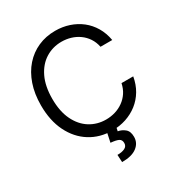

<svg xmlns="http://www.w3.org/2000/svg" viewBox="-218 -882 1163 1247"><g transform="rotate(-30 364.0 -259.0)"><path d="M380.9 9.8Q288.1 9.8 215.3 -35.6Q142.6 -81.1 101.1 -164.8Q59.6 -248.5 59.6 -363.3Q59.6 -449.7 83.5 -518.8Q107.4 -587.9 150.6 -636.7Q193.8 -685.5 252.4 -711.4Q311 -737.3 380.9 -737.3Q435.5 -737.3 484.1 -721.2Q532.7 -705.1 571.8 -674.6Q610.8 -644 637 -599.9Q663.1 -555.7 672.9 -500H585Q577.1 -538.1 557.9 -566.9Q538.6 -595.7 511 -615.5Q483.4 -635.3 450.2 -645.3Q417 -655.3 380.9 -655.3Q314.9 -655.3 261.2 -621.8Q207.5 -588.4 176 -523.2Q144.5 -458 144.5 -363.3Q144.5 -269 176 -204.1Q207.5 -139.2 261.2 -105.7Q314.9 -72.3 380.9 -72.3Q417 -72.3 450.2 -82.3Q483.4 -92.3 511 -112.1Q538.6 -131.8 557.9 -160.6Q577.1 -189.5 585 -227.5H672.9Q663.1 -171.4 637 -127.4Q610.8 -83.5 571.8 -53Q532.7 -22.5 484.1 -6.3Q435.5 9.8 380.9 9.8ZM343.8 2.9H413.1L407.2 31.2Q435.1 35.6 458.3 54.7Q481.4 73.7 481.4 115.2Q481.4 161.1 443.6 189.9Q405.8 218.8 332 218.8L329.1 163.1Q362.3 163.6 384.3 153.1Q406.2 142.6 406.2 118.2Q406.2 93.8 387.9 84.7Q369.6 75.7 329.1 72.3Z"/></g></svg>

Font: Inter V
Style: 
Weight: 400
Designer: Rasmus Andersson
Foundry: rsms
Version: Version 4.000;git-a3f224843